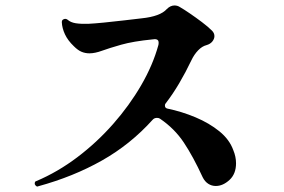

<svg xmlns="http://www.w3.org/2000/svg" viewBox="-20 -702 1040 702"><path d="M120 -21Q119 -21 118.5 -20.5Q118 -20 117 -20Q112 -20 108 -27Q107 -28 107 -31Q107 -39 113 -40Q191 -73 262.5 -127Q334 -181 393.5 -248.5Q453 -316 496 -390Q539 -464 559 -537Q560 -540 560 -546Q560 -555 553.5 -557.5Q547 -560 538 -558Q467 -551 423 -538.5Q379 -526 353 -516.5Q327 -507 307 -507Q292 -507 278.5 -512.5Q265 -518 250 -533Q228 -554 217.5 -576.5Q207 -599 206 -621Q206 -630 214 -632Q215 -633 219 -633Q223 -633 227 -630Q238 -620 257 -617Q276 -614 304 -615Q325 -616 360.5 -619.5Q396 -623 434 -627.5Q472 -632 498 -635Q566 -642 590 -669Q603 -682 618 -682Q629 -682 638 -676Q652 -668 674 -653Q696 -638 718.5 -621Q741 -604 755 -590Q764 -581 764 -570Q764 -560 756.5 -550.5Q749 -541 735 -537Q719 -533 704.5 -518Q690 -503 680 -482Q659 -438 635.5 -398Q612 -358 585 -323Q583 -321 583 -316Q583 -307 592 -305Q645 -294 695 -273Q745 -252 782 -222Q819 -192 833 -153Q843 -129 843 -105Q843 -66 819 -44Q795 -22 769 -22Q754 -22 741.5 -30Q729 -38 721 -54Q686 -130 652 -181Q618 -232 565 -268Q561 -271 554 -271Q544 -271 538 -264Q457 -174 352.5 -115Q248 -56 120 -21Z"/></svg>

Font: Zen Antique Soft
Style: Regular
Weight: 400
Designer: Yoshimichi Ohira
Foundry: Positype
Version: Version 1.001